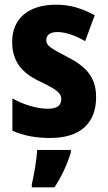

<svg xmlns="http://www.w3.org/2000/svg" viewBox="-20 -580 462 821"><path d="M391 -165C391 -252 345 -297 269 -336C192 -376 178 -385 178 -409C178 -431 195 -443 226 -443C263 -443 306 -426 344 -404L385 -515C331 -544 280 -560 220 -560C103 -560 32 -502 32 -401C32 -319 72 -269 148 -233C228 -195 242 -180 242 -156C242 -128 223 -115 184 -115C136 -115 78 -134 33 -159V-21C83 1 135 10 195 10C323 10 391 -53 391 -165ZM283 72V61H139C137 101 125 171 116 208V221H213C244 174 267 123 283 72Z"/></svg>

Font: Noto Sans Thai Looped Condensed ExtraBold
Style: Regular
Weight: 800
Width: 3
Designer: Sasikarn Vongin, Ben Mitchell
Foundry: The Fontpad Ltd
Version: Version 1.001